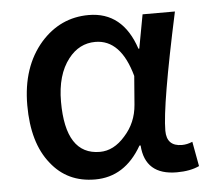

<svg xmlns="http://www.w3.org/2000/svg" viewBox="-46 -613 733 674"><g transform="rotate(-5 321.0 -275.5)"><path d="M108 -60Q48 -134 48 -267Q48 -402 121 -486Q190 -564 290 -564Q410 -564 454 -431H457L479 -550H593Q523 -226 523 -136Q523 -81 577 -81Q595 -81 614 -89L630 -2Q598 13 551 13Q439 13 432 -92H428Q368 13 263 13Q165 13 108 -60ZM377 -128Q418 -173 423 -236L431 -337Q395 -468 305 -468Q248 -468 210 -419Q167 -364 167 -269Q167 -82 288 -82Q337 -82 377 -128Z"/></g></svg>

Font: Noto Sans S Chinese Medium
Style: Regular
Weight: 500
Designer: Ryoko NISHIZUKA  (kana & ideographs); Paul D. Hunt (Latin, Greek & Cyrillic); Wenlong ZHANG  (bopomofo); Sandoll Communi
Foundry: Adobe Systems Incorporated
Version: Version 1.000;PS 1;hotconv 1.0.78;makeotf.lib2.5.61930